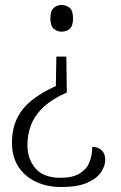

<svg xmlns="http://www.w3.org/2000/svg" viewBox="-20 -560 487 770"><path d="M246 -333 248 -189Q191 -164 156.5 -132.5Q122 -101 106 -62.5Q90 -24 90 22Q90 78 122.5 115.5Q155 153 222 153Q272 153 300 135.5Q328 118 339 90Q350 62 350 29Q373 29 387.5 42.5Q402 56 402 81Q402 106 384.5 131.5Q367 157 328.5 173.5Q290 190 226 190Q167 190 122 168Q77 146 52.5 106.5Q28 67 28 13Q28 -42 47.5 -83.5Q67 -125 106.5 -157Q146 -189 204 -215L206 -333ZM227 -540Q246 -540 259.5 -528.5Q273 -517 273 -486Q273 -456 259.5 -444.5Q246 -433 227 -433Q209 -433 195.5 -444.5Q182 -456 182 -486Q182 -517 195.5 -528.5Q209 -540 227 -540Z"/></svg>

Font: Noto Serif Gujarati Light
Style: Regular
Weight: 300
Version: Version 2.102